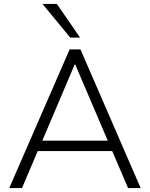

<svg xmlns="http://www.w3.org/2000/svg" viewBox="-20 -956 762 976"><path d="M27 0 334 -705H389L695 0H631L544 -203L577 -188H144L178 -203L92 0ZM360 -629 190 -229 167 -241H554L533 -229L362 -629ZM337 -765 196 -936H269L387 -765Z"/></svg>

Font: Nunito Sans 12pt ExtraLight 12pt Light
Style: Regular
Weight: 300
Version: Version 3.101;gftools[0.9.27]